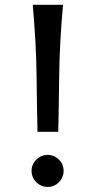

<svg xmlns="http://www.w3.org/2000/svg" viewBox="-20 -757 413 790"><path d="M219.7 -214.8H134.3Q131.8 -321.3 130.4 -450Q128.9 -578.6 114.7 -737.3H239.3Q225.1 -578.6 223.6 -450Q222.2 -321.3 219.7 -214.8ZM109.9 -53.7Q109.9 -81.1 129.4 -100.3Q148.9 -119.6 175.8 -119.6Q203.1 -119.6 222.4 -100.3Q241.7 -81.1 241.7 -53.7Q241.7 -26.9 222.4 -7.3Q203.1 12.2 175.8 12.2Q148.9 12.2 129.4 -7.3Q109.9 -26.9 109.9 -53.7Z"/></svg>

Font: Kanchenjunga
Style: Regular
Weight: 400
Designer: Becca Hirsbrunner Spalinger
Foundry: SIL International
Version: Version 2.001